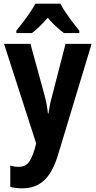

<svg xmlns="http://www.w3.org/2000/svg" viewBox="-20 -786 522 1046"><path d="M2 -547H146L222 -269Q236 -218 241 -168H244Q247 -190 252 -214.5Q257 -239 265 -268L337 -547H479L296 58Q267 154 220 197Q173 240 102 240Q83 240 67 238Q51 236 36 232V116Q46 119 58 121Q70 123 81 123Q116 123 134.5 101Q153 79 169 26L177 -5ZM309 -766Q326 -733 355 -693Q384 -653 412 -619V-606H328Q308 -621 285 -642Q262 -663 240 -689Q193 -635 154 -606H69V-619Q85 -638 105.5 -665Q126 -692 144 -719Q162 -746 173 -766Z"/></svg>

Font: Noto Sans Arabic Cond
Style: Bold
Weight: 700
Width: 3
Designer: Monotype Design Team, Nadine Chahine, Nizar Qandah and Khaled Hosny
Foundry: Monotype Imaging Inc.
Version: Version 2.012; ttfautohint (v1.8.4.7-5d5b)